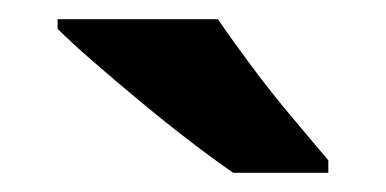

<svg xmlns="http://www.w3.org/2000/svg" viewBox="-20 -786 402 200"><path d="M207 -766Q222 -744 242.5 -716.5Q263 -689 284.5 -663.5Q306 -638 322 -619V-606H223Q204 -619 178.5 -638.5Q153 -658 126.5 -680Q100 -702 77 -722Q54 -742 40 -756V-766Z"/></svg>

Font: Noto Sans Bengali
Style: Bold
Weight: 700
Designer: Jelle Bosma - Monotype Design Team
Foundry: Monotype Imaging Inc.
Version: Version 2.003; ttfautohint (v1.8.4.7-5d5b)